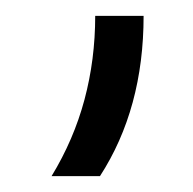

<svg xmlns="http://www.w3.org/2000/svg" viewBox="-20 -106 243 242"><path d="M100 -86Q100 -31 86.5 19.5Q73 70 45 116H106Q161 31 161 -86Z"/></svg>

Font: Unageo
Style: Light
Weight: 300
Designer: Richard Sepsi
Foundry: Richard Sepsi
Version: Version 2.000